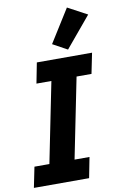

<svg xmlns="http://www.w3.org/2000/svg" viewBox="-108 -1032 682 1089"><g transform="rotate(-10 233.0 -487.5)"><path d="M314 0H-4L20 -118H106L199 -580H113L136 -698H454L430 -580H344L251 -118H337ZM470 -915 323 -739 239 -785 358 -975Z"/></g></svg>

Font: IBM Plex Sans Var
Style: Italic
Weight: 400
Italic angle: -11.31°
Designer: Mike Abbink, Paul van der Laan, Pieter van Rosmalen
Foundry: Bold Monday
Version: Version 1.001